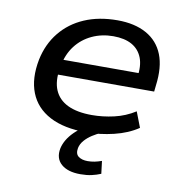

<svg xmlns="http://www.w3.org/2000/svg" viewBox="-79 -582 823 854"><g transform="rotate(10 332.5 -154.5)"><path d="M333 9Q232 9 167.5 -25Q103 -59 78 -122.5Q53 -186 70 -273Q85 -345 127.5 -397.5Q170 -450 235 -478Q300 -506 384 -506Q462 -506 515 -476.5Q568 -447 590.5 -390.5Q613 -334 602 -250L599 -222H142L152 -291H539L514 -269Q523 -324 509 -360Q495 -396 462 -414.5Q429 -433 378 -433Q326 -433 282 -412.5Q238 -392 209 -354Q180 -316 170 -262L168 -251Q158 -192 175 -152Q192 -112 234.5 -91.5Q277 -71 344 -71Q393 -71 443.5 -82.5Q494 -94 538 -122L565 -52Q519 -21 456.5 -6Q394 9 333 9ZM339 197Q282 197 252.5 171Q223 145 232 99Q241 59 276.5 23.5Q312 -12 371 -36L399 0Q380 8 360.5 20.5Q341 33 327 49Q313 65 309 84Q304 111 319.5 122.5Q335 134 361 134Q377 134 392 131Q407 128 424 122L431 179Q412 187 390 192Q368 197 339 197Z"/></g></svg>

Font: Nunito Sans 7pt SemiExpanded Medium
Style: Italic
Weight: 500
Width: 6
Italic angle: -9°
Designer: Vernon Adams
Foundry: Vernon Adams
Version: Version 3.101;gftools[0.9.27]